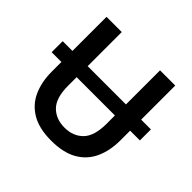

<svg xmlns="http://www.w3.org/2000/svg" viewBox="-172 -875 1071 1071"><g transform="rotate(45 364.0 -339.5)"><path d="M363 14Q267 14 207.5 -21.5Q148 -57 120.5 -119Q93 -181 93 -260V-337H16V-424H93V-693H213V-424H515V-693H635V-424H712V-337H635V-260Q635 -180 607 -118Q579 -56 519 -21Q459 14 363 14ZM364 -90Q432 -90 473.5 -132.5Q515 -175 515 -271V-337H213V-271Q213 -174 254.5 -132Q296 -90 364 -90Z"/></g></svg>

Font: Ubuntu Sans SemiBold
Style: Regular
Weight: 600
Designer: Dalton Maag Ltd
Foundry: Dalton Maag Ltd
Version: Version 1.006; ttfautohint (v1.8.4.7-5d5b)